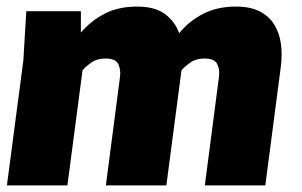

<svg xmlns="http://www.w3.org/2000/svg" viewBox="-20 -564 920 584"><path d="M603 0 646 -330Q649 -353 640.5 -369.5Q632 -386 602 -386Q576 -386 558.5 -373.5Q541 -361 532 -350L486 0H302L345 -330Q348 -353 339.5 -369.5Q331 -386 301 -386Q275 -386 257.5 -373.5Q240 -361 231 -350L185 0H1L51 -380L60 -530H226V-465Q258 -502 299.5 -523Q341 -544 397 -544Q451 -544 481.5 -521.5Q512 -499 525 -463Q554 -499 597 -521.5Q640 -544 698 -544Q741 -544 769.5 -529.5Q798 -515 814 -489.5Q830 -464 834.5 -430.5Q839 -397 834 -360L787 0Z"/></svg>

Font: Tanohe Sans Black
Style: Italic
Weight: 900
Designer: Village Type and Design LLC & Cristiano Sobral
Foundry: Cooper Hewitt Smithsonian Design Museum
Version: Version 1.00;January 12, 2020;FontCreator 12.0.0.2547 64-bit